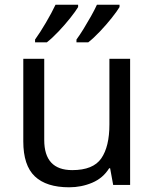

<svg xmlns="http://www.w3.org/2000/svg" viewBox="-20 -786 658 816"><path d="M533 -536V0H461L448 -71H444Q418 -29 372 -9.5Q326 10 274 10Q177 10 128 -36.5Q79 -83 79 -185V-536H168V-191Q168 -63 287 -63Q376 -63 410.5 -113Q445 -163 445 -257V-536ZM488 -756Q478 -739 455 -710Q432 -681 405 -652.5Q378 -624 355 -606H305V-618Q319 -637 335 -663Q351 -689 366.5 -716.5Q382 -744 392 -766H488ZM312 -756Q302 -739 279 -710Q256 -681 229 -652.5Q202 -624 179 -606H129V-618Q150 -647 175 -689.5Q200 -732 216 -766H312Z"/></svg>

Font: Noto Sans Inscriptional Pahlavi
Style: Regular
Weight: 400
Designer: Monotype Design Team
Foundry: Monotype Imaging Inc.
Version: Version 2.003; ttfautohint (v1.8.4.7-5d5b)